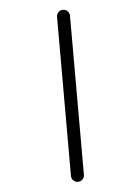

<svg xmlns="http://www.w3.org/2000/svg" viewBox="-53 -815 607 836"><g transform="rotate(-5 250.0 -397.0)"><path d="M225.6 -49.8V-745.1Q225.6 -756.8 233.9 -765.1Q242.2 -773.4 253.9 -773.4Q265.6 -773.4 273.9 -765.1Q282.2 -756.8 282.2 -745.1V-49.8Q282.2 -38.1 273.9 -29.8Q265.6 -21.5 253.9 -21.5Q242.2 -21.5 233.9 -29.8Q225.6 -38.1 225.6 -49.8Z"/></g></svg>

Font: Rounded Mgen+ 1mn light
Style: Regular
Weight: 200
Designer: [Source Han Sans]
Ryoko NISHIZUKA  (kana & ideographs); Paul D. Hunt (Latin, Greek & Cyrillic); Wenlong ZHANG  (bopomofo
Version: Version 1.059.20150602